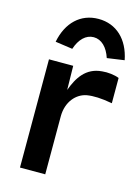

<svg xmlns="http://www.w3.org/2000/svg" viewBox="-117 -837 655 903"><g transform="rotate(15 210.5 -385.5)"><path d="M72 0H195V-282C195 -354 238 -401 288 -410C318 -415 357 -414 411 -404V-527C390 -536 355 -540 328 -537C250 -531 215 -473 192 -410L190 -527H72ZM81 -615 165 -603C181 -652 211 -682 249 -682C287 -682 317 -652 333 -603L417 -615C398 -712 336 -771 249 -771C162 -771 100 -712 81 -615Z"/></g></svg>

Font: Easer Grotesk Medium
Style: Regular
Weight: 500
Designer: Boardeaser, Bonnie Shaver-Troup, Thomas Jockin
Foundry: Lexend
Version: Version 1.001;Glyphs 3.1.2 (3151)